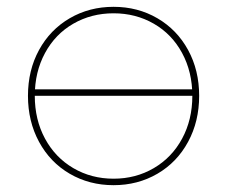

<svg xmlns="http://www.w3.org/2000/svg" viewBox="-20 -540 667 563"><path d="M62 -259Q62 -334 94.5 -393.5Q127 -453 184.5 -486.5Q242 -520 313 -520Q384 -520 441.5 -486.5Q499 -453 531.5 -393.5Q564 -334 564 -259Q564 -184 531.5 -124Q499 -64 441.5 -30.5Q384 3 313 3Q242 3 184.5 -30.5Q127 -64 94.5 -124Q62 -184 62 -259ZM544 -259Q544 -329 514 -384.5Q484 -440 431 -470.5Q378 -501 313 -501Q248 -501 195 -470.5Q142 -440 112 -384.5Q82 -329 82 -259Q82 -189 112 -133.5Q142 -78 195 -47Q248 -16 313 -16Q378 -16 431 -47Q484 -78 514 -133.5Q544 -189 544 -259ZM74 -278H552V-259H74Z"/></svg>

Font: iiserrat Thin
Style: Regular
Weight: 100
Designer: Akira Ohta
Foundry: Akira Ohta
Version: Version 1.200;Glyphs 3.3.1 (3343)